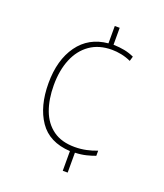

<svg xmlns="http://www.w3.org/2000/svg" viewBox="-136 -815 783 916"><g transform="rotate(20 256.0 -357.0)"><path d="M313 -638Q345 -637 370 -632Q395 -627 419 -616L412 -592Q388 -603 363 -608Q338 -613 315 -613Q249 -613 203.5 -581Q158 -549 134.5 -492Q111 -435 111 -360Q111 -288 131.5 -233Q152 -178 195 -147Q238 -116 305 -116Q335 -116 363.5 -122Q392 -128 417 -138V-112Q399 -105 373 -98.5Q347 -92 316 -91V10H291V-90Q184 -96 134 -169.5Q84 -243 84 -360Q84 -478 137.5 -552.5Q191 -627 288 -636V-724H313Z"/></g></svg>

Font: Noto Sans Tamil SemiCondensed Thin
Style: Regular
Weight: 100
Width: 4
Designer: Jelle Bosma - Monotype Design Team
Foundry: Monotype Imaging Inc.
Version: Version 2.004; ttfautohint (v1.8.4.7-5d5b)